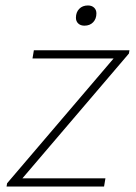

<svg xmlns="http://www.w3.org/2000/svg" viewBox="-20 -683 498 703"><path d="M6 -12 396 -469H99L104 -499H454L452 -487L62 -30H366L361 0H4ZM258 -618Q258 -638 270 -650.5Q282 -663 302 -663Q316 -663 324.5 -655Q333 -647 333 -634Q333 -614 321 -601.5Q309 -589 289 -589Q275 -589 266.5 -597Q258 -605 258 -618Z"/></svg>

Font: Bai Jamjuree ExtraLight
Style: Italic
Weight: 275
Italic angle: -10°
Version: Version 1.000; ttfautohint (v1.6)